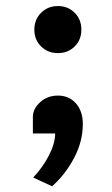

<svg xmlns="http://www.w3.org/2000/svg" viewBox="-20 -472 377 644"><path d="M95.2 -372.6Q95.2 -406.7 117.9 -429.2Q140.6 -451.7 174.3 -451.7Q208 -451.7 230.5 -429.2Q252.9 -406.7 252.9 -372.6Q252.9 -338.4 230.5 -316.2Q208 -293.9 174.3 -293.9Q140.6 -293.9 117.9 -316.2Q95.2 -338.4 95.2 -372.6ZM90.3 -24.4V-83Q91.8 -108.9 115.7 -130.1Q139.6 -151.4 174.3 -151.4Q211.9 -151.4 234.9 -125Q257.8 -98.6 257.8 -56.2Q257.8 2.4 228.5 57.9Q199.2 113.3 154.8 152.8L91.3 123.5Q124 88.9 144.5 48.6Q165 8.3 165 -24.4Z"/></svg>

Font: Kanchenjunga
Style: Bold
Weight: 700
Designer: Becca Hirsbrunner Spalinger
Foundry: SIL International
Version: Version 2.001